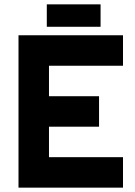

<svg xmlns="http://www.w3.org/2000/svg" viewBox="-20 -862 618 882"><path d="M545 -140H205V-280H435V-420H205V-560H545V-700H65V0H545ZM442 -739V-842H195V-739Z"/></svg>

Font: Righteous
Style: Regular
Weight: 400
Designer: Astigmatic (AOETI)
Foundry: Astigmatic (AOETI)
Version: Version 1.000